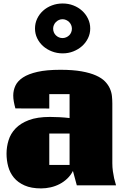

<svg xmlns="http://www.w3.org/2000/svg" viewBox="-20 -1052 763 1090"><path d="M416 0 394 -81.5Q381.3 -56.6 361.8 -38.1Q342.3 -19.5 318.4 -7.1Q294.4 5.4 267.3 11.5Q240.2 17.6 213.4 17.6Q157.2 17.6 119.4 0.7Q81.5 -16.1 58.8 -43.7Q36.1 -71.3 26.6 -106.7Q17.1 -142.1 17.1 -179.7Q17.1 -218.3 28.6 -255.6Q40 -293 68.1 -322.5Q96.2 -352.1 143.8 -370.1Q191.4 -388.2 263.7 -388.2Q288.6 -388.2 317.4 -386.7Q346.2 -385.3 375 -381.8V-517.6H259.8V-436L67.4 -436.5Q62 -455.6 58.6 -474.1Q55.2 -492.7 55.2 -509.8Q55.2 -539.1 67.6 -565.7Q80.1 -592.3 110.6 -612.3Q141.1 -632.3 192.6 -644Q244.1 -655.8 322.8 -655.8Q393.6 -655.8 442.9 -647Q492.2 -638.2 524.9 -623.5Q557.6 -608.9 576.2 -589.6Q594.7 -570.3 604 -549.1Q613.3 -527.8 615.5 -506.1Q617.7 -484.4 617.7 -464.8V-125.5Q617.7 -102.1 620.8 -80.1Q624 -58.1 627.9 -40Q632.8 -19 638.7 0ZM259.8 -293.9V-115.7H375V-293.9ZM335.9 -749Q303.2 -749 274.4 -760.3Q245.6 -771.5 224.4 -790.5Q203.1 -809.6 190.9 -835.2Q178.7 -860.8 178.7 -890.1Q178.7 -919.9 190.9 -945.8Q203.1 -971.7 224.4 -991Q245.6 -1010.3 274.4 -1021.2Q303.2 -1032.2 335.9 -1032.2Q368.2 -1032.2 396.5 -1021.2Q424.8 -1010.3 446 -991Q467.3 -971.7 479.7 -945.8Q492.2 -919.9 492.2 -890.1Q492.2 -860.8 479.7 -835.2Q467.3 -809.6 446 -790.5Q424.8 -771.5 396.5 -760.3Q368.2 -749 335.9 -749ZM335 -835.9Q345.7 -835.9 355.5 -840.1Q365.2 -844.2 372.6 -851.3Q379.9 -858.4 384 -868.2Q388.2 -877.9 388.2 -889.2Q388.2 -899.9 384 -909.7Q379.9 -919.4 372.6 -926.8Q365.2 -934.1 355.5 -938.5Q345.7 -942.9 335 -942.9Q323.7 -942.9 314.2 -938.5Q304.7 -934.1 297.4 -926.8Q290 -919.4 285.9 -909.7Q281.7 -899.9 281.7 -889.2Q281.7 -877.9 285.9 -868.2Q290 -858.4 297.4 -851.3Q304.7 -844.2 314.2 -840.1Q323.7 -835.9 335 -835.9Z"/></svg>

Font: Coda Caption ExtraBold
Style: Regular
Weight: 800
Designer: vernon adams
Foundry: vernon adams
Version: Version 1.002